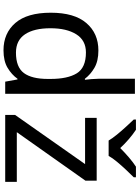

<svg xmlns="http://www.w3.org/2000/svg" viewBox="134 -940 816 1125"><g transform="rotate(90 542.5 -378.0)"><path d="M275 10Q175 10 115 -59.5Q55 -129 55 -267Q55 -405 115.5 -475.5Q176 -546 276 -546Q338 -546 377.5 -523Q417 -500 442 -467H448Q446 -480 444 -505.5Q442 -531 442 -546V-760H530V0H459L446 -72H442Q418 -38 378 -14Q338 10 275 10ZM289 -63Q374 -63 408.5 -109.5Q443 -156 443 -250V-266Q443 -366 410 -419.5Q377 -473 288 -473Q217 -473 181.5 -416.5Q146 -360 146 -265Q146 -169 181.5 -116Q217 -63 289 -63ZM1046 0H654V-58L942 -468H671V-536H1039V-470L755 -68H1046ZM804 -606Q791 -628 769 -655Q747 -682 723 -708Q699 -734 681 -753V-766H741Q767 -749 795 -725Q823 -701 848 -674Q875 -701 903 -725Q931 -749 957 -766H1019V-753Q1000 -734 975.5 -708Q951 -682 928.5 -655Q906 -628 894 -606Z"/></g></svg>

Font: Noto Sans
Style: Regular
Weight: 400
Designer: Monotype Design Team
Foundry: Monotype Imaging Inc.
Version: Version 1.902